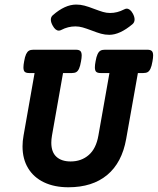

<svg xmlns="http://www.w3.org/2000/svg" viewBox="-20 -793 677 824"><path d="M637.2 -554.7Q637.2 -544.9 634.3 -529.3Q630.9 -508.8 625.7 -498Q620.6 -487.3 613.5 -483.4Q606.4 -479.5 594.7 -479.5H571.8L521.5 -196.8Q503.4 -94.7 439.9 -42Q376.5 10.7 273.4 10.7Q213.4 10.7 168.9 -10.5Q124.5 -31.7 100.6 -71.3Q76.7 -110.8 76.7 -165Q76.7 -187.5 81.1 -211.4L128.4 -479.5H105.5Q92.3 -479.5 86.4 -484.6Q80.6 -489.7 80.6 -503.9Q80.6 -514.2 83.5 -529.3Q86.9 -549.8 92 -560.5Q97.2 -571.3 104.2 -575.4Q111.3 -579.6 123 -579.6H305.7Q318.8 -579.6 324.7 -574.2Q330.6 -568.8 330.6 -554.7Q330.6 -544.9 327.6 -529.3Q324.2 -508.8 319.1 -498Q314 -487.3 306.9 -483.4Q299.8 -479.5 288.1 -479.5H250.5L203.1 -211.4Q200.2 -194.8 200.2 -180.7Q200.2 -140.1 222.2 -120.1Q244.1 -100.1 283.2 -100.1Q329.1 -100.1 360.8 -127.7Q392.6 -155.3 402.3 -211.4L449.7 -479.5H412.1Q398.9 -479.5 393.1 -484.6Q387.2 -489.7 387.2 -503.9Q387.2 -514.2 390.1 -529.3Q393.6 -549.8 398.7 -560.5Q403.8 -571.3 410.9 -575.4Q418 -579.6 429.7 -579.6H612.3Q625.5 -579.6 631.3 -574.2Q637.2 -568.8 637.2 -554.7ZM383.8 -754.9Q407.2 -746.1 422.1 -741.7Q437 -737.3 452.6 -737.3Q483.4 -737.3 512.2 -752.4Q519 -755.9 523.4 -755.9Q538.6 -755.9 550.3 -734.4Q557.6 -720.7 557.6 -709.5Q557.6 -696.8 548.3 -689Q494.1 -643.6 449.2 -643.6Q430.7 -643.6 413.3 -648.4Q396 -653.3 372.1 -662.6Q350.1 -670.9 334.7 -675.3Q319.3 -679.7 303.7 -679.7Q272 -679.7 243.2 -664.6Q237.8 -661.6 232.4 -661.6Q217.8 -661.6 206.1 -683.1Q198.2 -697.3 198.2 -708.5Q198.2 -720.7 207 -728Q258.8 -773.4 307.1 -773.4Q325.2 -773.4 342.5 -768.8Q359.9 -764.2 383.8 -754.9Z"/></svg>

Font: Courier Prime
Style: Bold Italic
Weight: 700
Italic angle: -10°
Designer: Alan Dague-Greene
Foundry: Quote-Unquote Apps
Version: Version 3.018